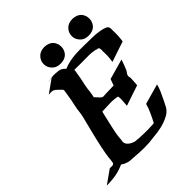

<svg xmlns="http://www.w3.org/2000/svg" viewBox="-239 -1058 1220 1220"><g transform="rotate(-45 370.5 -448.0)"><path d="M649.4 -497.1Q643.1 -480 637.5 -463.4Q631.8 -446.8 624.5 -430.7Q620.6 -421.4 614.3 -413.8Q607.9 -406.2 605.5 -396.5Q603.5 -390.6 605.7 -384.3Q607.9 -377.9 607.9 -371.6Q607.4 -356.4 606.2 -341.6Q605 -326.7 604 -311Q569.3 -299.8 535.2 -288.1Q501 -276.4 465.8 -264.6Q466.8 -280.3 468.3 -295.2Q469.7 -310.1 469.7 -325.2Q469.7 -330.6 469 -335.7Q468.3 -340.8 467.3 -346.2Q434.6 -353 401.4 -352.1Q368.2 -351.1 335 -349.6Q333.5 -349.6 332 -349.4Q330.6 -349.1 329.1 -349.1Q325.7 -335.4 323.7 -327.4Q321.8 -319.3 319.8 -310.5Q317.9 -301.8 314.9 -289.1Q312 -276.4 306.6 -252.9Q302.2 -232.4 297.6 -211.9Q293 -191.4 290.5 -170.4L287.6 -140.6Q287.1 -136.7 286.9 -133.3Q286.6 -129.9 285.6 -126Q285.6 -125.5 285.4 -125.5Q285.2 -125.5 285.2 -125V-123.5Q284.2 -112.3 289.3 -103.5Q294.4 -94.7 302.7 -87.6Q311 -80.6 321 -75.9Q331.1 -71.3 339.8 -68.4Q379.4 -64 419.7 -63.2Q460 -62.5 500 -64.9Q502.4 -65.4 504.4 -65.7Q506.3 -65.9 508.8 -65.9L510.7 -69.8L511.2 -70.8Q511.2 -70.8 511.7 -71.8L517.1 -82Q516.1 -81.1 516.1 -80.6Q515.1 -79.1 516.4 -82Q517.6 -85 518.6 -85.9L522.5 -92.3V-92.8L522.9 -93.8Q522.9 -93.3 522.5 -93.3Q523.4 -94.2 523.4 -95.2Q524.4 -97.7 525.6 -99.6Q526.9 -101.6 527.8 -104Q532.7 -112.8 536.6 -122.6Q551.8 -153.8 560.5 -187L697.3 -225.6Q690.9 -200.7 681.2 -178.5Q671.4 -156.2 660.2 -133.8Q656.7 -126 653.1 -118.7Q649.4 -111.3 645.5 -104Q644 -100.6 642.1 -98.6Q640.1 -96.7 636.7 -92.8Q636.2 -92.8 635.7 -92Q635.3 -91.3 635.3 -91.8Q637.7 -94.2 639.6 -96.9Q641.6 -99.6 644 -102.1Q645 -103 644.3 -101.8Q643.6 -100.6 643.1 -99.6L639.6 -92.3Q638.7 -89.8 636 -85Q633.3 -80.1 631.8 -78.1Q617.2 -56.2 594.7 -43.9Q575.2 -33.2 557.1 -26.6Q539.1 -20 520.8 -15.6Q502.4 -11.2 483.4 -8.5Q464.4 -5.9 442.4 -3.9Q399.4 2.9 355.2 2.4Q311 2 268.1 -2L254.4 -2.9Q243.7 -2.9 232.9 -4.2Q222.2 -5.4 211.9 -8.8Q192.4 -14.6 175.3 -27.3Q140.6 -11.2 103 -3.9Q65.4 3.4 17.1 3.4L107.9 -61H135.3Q141.1 -64.5 146.5 -69.3Q146 -74.7 147.5 -80.1Q148.9 -85.4 149.4 -90.8Q151.4 -117.2 155.5 -142.1Q159.7 -167 165 -192.4Q176.8 -247.6 190.4 -301.8Q204.1 -356 217.8 -410.6Q223.1 -432.1 225.1 -453.4Q227.1 -474.6 231.9 -495.6Q237.3 -518.1 241.2 -540Q245.1 -562 248.5 -584.5Q249.5 -591.3 250.7 -596.9Q252 -602.5 252.4 -609.4Q253.4 -614.7 252.4 -619.4Q251.5 -624 252 -623.5Q254.4 -622.6 254.2 -620.1Q253.9 -617.7 254.9 -615.7Q254.9 -614.7 254.4 -616.2Q253.9 -617.7 253.4 -618.2Q252.4 -621.1 251.5 -622.1Q249 -626.5 245.4 -629.9Q241.7 -633.3 237.8 -636.2Q231.4 -642.1 226.6 -647.5Q221.7 -652.8 216.6 -657Q211.4 -661.1 205.1 -663.8Q198.7 -666.5 189 -667Q186.5 -667 184.1 -666.7Q181.6 -666.5 179.2 -666.5Q177.7 -666.5 175.3 -666.3Q172.9 -666 171.4 -666H170.4Q168.9 -665.5 167.7 -665.8Q166.5 -666 165 -666L253.4 -729Q245.1 -727.5 237.1 -726.6Q229 -725.6 220.7 -724.1Q216.8 -723.6 218.8 -724.1Q220.7 -724.6 226.1 -725.6Q231.4 -726.6 239 -727.8Q246.6 -729 254.9 -730L255.9 -730.5H260.7Q261.2 -730.5 261.5 -730.7Q261.7 -731 262.7 -731Q268.6 -731.9 274.9 -731.9Q281.2 -731.9 287.1 -731.4Q301.3 -731 316.7 -728.8Q332 -726.6 344.2 -717.8Q353 -710.9 360.4 -703.1Q385.7 -713.9 412.1 -719.5Q438.5 -725.1 465.8 -727.1Q482.9 -728.5 504.2 -728.5Q525.4 -728.5 546.6 -728.3Q567.9 -728 586.9 -727.5Q606 -727.1 618.7 -727.1Q635.3 -727.1 651.4 -725.3Q667.5 -723.6 683.6 -720.7L698.2 -717.8Q699.7 -717.3 701.4 -717Q703.1 -716.8 705.1 -715.8Q706.5 -715.8 709.5 -714.8Q718.3 -711.9 726.6 -708Q734.9 -704.1 738.8 -694.3Q741.2 -687 740.7 -678Q740.2 -668.9 740.7 -660.6Q741.7 -638.7 740.5 -616.9Q739.3 -595.2 735.8 -573.2Q701.2 -562 667 -550.3Q632.8 -538.6 597.7 -526.9Q601.6 -548.8 602.8 -570.6Q604 -592.3 602.5 -614.3Q602.5 -619.1 603 -624.5Q603.5 -629.9 603 -635.3Q602.5 -640.6 600.8 -645Q599.1 -649.4 594.2 -651.9L586.9 -653.3H587.4Q588.4 -651.4 584.7 -653.1Q581.1 -654.8 578.6 -655.8L564 -658.7Q556.6 -659.7 552 -660.4Q547.4 -661.1 543.5 -661.4Q539.6 -661.6 535.2 -661.9Q530.8 -662.1 523.9 -662.6Q491.2 -662.6 458.3 -662.1Q425.3 -661.6 392.1 -662.6Q391.1 -661.6 390.6 -661.6Q391.1 -652.3 388.9 -643.1Q386.7 -633.8 385.7 -624.5Q381.8 -597.7 375.7 -571.5Q369.6 -545.4 365.7 -519Q364.3 -506.8 363 -495.1Q361.8 -483.4 359.4 -471.7L355 -450.7L356.4 -451.2Q363.8 -443.8 370.6 -435.8Q377.4 -427.7 385.3 -420.4Q389.6 -416 396.5 -413.6Q398.4 -412.6 399.9 -412.6H407.2Q421.9 -414.1 436.3 -414.1Q450.7 -414.1 465.3 -414.6Q473.6 -415 481.4 -415.3Q489.3 -415.5 497.1 -415.5L512.7 -458.5ZM357.9 -751.5Q319.8 -751.5 299.8 -774.4Q278.8 -796.4 278.8 -825.7Q278.8 -855.5 299.8 -877.4Q319.8 -899.4 357.9 -900.4Q397 -899.4 418 -877.4Q437 -855.5 437 -825.7Q437 -796.4 418 -774.4Q397 -751.5 357.9 -751.5ZM609.9 -751.5Q571.8 -751.5 551.8 -774.4Q530.8 -796.4 530.8 -825.7Q530.8 -855.5 551.8 -877.4Q571.8 -899.4 609.9 -900.4Q648.9 -899.4 669.9 -877.4Q689 -855.5 689 -825.7Q689 -796.4 669.9 -774.4Q648.9 -751.5 609.9 -751.5ZM527.8 -102.5Q528.3 -103.5 527.6 -101.8Q526.9 -100.1 525.9 -98.6ZM578.1 -656.7Q578.1 -656.2 578.6 -656.2H579.6H580.1Q578.6 -656.2 578.1 -656.7ZM272 -647.5Q271 -646.5 272.2 -647.2Q273.4 -647.9 274.4 -648.9ZM389.2 -414.1Q388.2 -414.1 388.7 -414.1Q389.2 -414.1 390.1 -413.6Q389.6 -413.6 389.6 -413.8Q389.6 -414.1 389.2 -414.1ZM522.5 -92.8Q522.5 -92.8 522.5 -93.3Z"/></g></svg>

Font: Autopia Bold Italic
Style: Bold Italic
Weight: 700
Italic angle: -104°
Designer: Antoine Gelgon
Foundry: Antoine Gelgon
Version: V.1.0